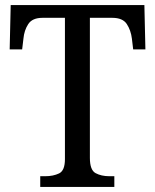

<svg xmlns="http://www.w3.org/2000/svg" viewBox="-20 -734 609 754"><path d="M138 0V-42H158Q189 -42 212 -53Q235 -64 235 -109V-664H147Q107 -664 91 -639.5Q75 -615 72 -582L67 -540H18L22 -714H547L551 -540H503L498 -582Q494 -615 478 -639.5Q462 -664 421 -664H333V-114Q333 -66 355.5 -54Q378 -42 409 -42H429V0Z"/></svg>

Font: Noto Serif Sinhala SemiCondensed
Style: Regular
Weight: 400
Width: 4
Designer: Jelle Bosma - Monotype Design Team
Foundry: Monotype Imaging Inc.
Version: Version 2.007; ttfautohint (v1.8.4.7-5d5b)